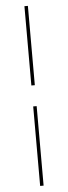

<svg xmlns="http://www.w3.org/2000/svg" viewBox="-62 -740 353 996"><g transform="rotate(-5 114.5 -242.0)"><path d="M123.5 -710.5V-297.5H105.5V-710.5ZM123.5 -188.5V225.5H105.5V-188.5Z"/></g></svg>

Font: Anek Malayalam Medium Thin
Style: Regular
Weight: 250
Version: Version 1.003